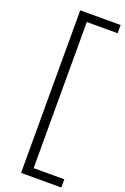

<svg xmlns="http://www.w3.org/2000/svg" viewBox="-191 -864 742 1141"><g transform="rotate(20 180.5 -294.0)"><path d="M105.5 220V-808H361V-756H166V168H360V220Z"/></g></svg>

Font: Encode Sans SemiExpanded Light
Style: Regular
Weight: 300
Width: 6
Designer: Multiple Designers
Foundry: Impallari Type
Version: Version 3.002